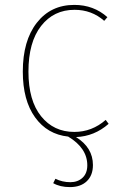

<svg xmlns="http://www.w3.org/2000/svg" viewBox="-20 -549 504 783"><path d="M290 10Q359 53 359 124Q359 166 334 190Q309 214 265 214Q225 214 197 198L206 180Q234 194 267 194Q297 194 316.5 176Q336 158 336 125Q336 55 258 8Q173 -1 123 -70.5Q73 -140 73 -257Q73 -383 130 -456Q187 -529 283 -529Q362 -529 418 -479L405 -464Q354 -509 284 -509Q199 -509 147.5 -443Q96 -377 96 -257Q96 -139 147.5 -75Q199 -11 283 -11Q355 -11 411 -60L423 -44Q365 7 290 10Z"/></svg>

Font: FiraSans
Style: Regular
Weight: 150
Designer: Carrois Corporate & Edenspiekermann AG
Foundry: Carrois Corporate GbR & Edenspiekermann AG
Version: Version 3.106;PS 003.106;hotconv 1.0.70;makeotf.lib2.5.58329